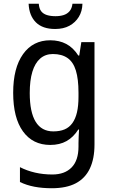

<svg xmlns="http://www.w3.org/2000/svg" viewBox="-20 -760 599 1020"><path d="M247 -546Q295 -546 332 -526.5Q369 -507 396 -465H401L412 -536H482V8Q482 83 457.5 135Q433 187 383 213.5Q333 240 255 240Q205 240 163 232Q121 224 86 207V128Q123 147 166.5 157Q210 167 258 167Q324 167 360.5 129.5Q397 92 397 19V0Q397 -14 398 -36Q399 -58 400 -72H396Q370 -31 333.5 -10.5Q297 10 247 10Q154 10 102 -62Q50 -134 50 -267Q50 -399 102.5 -472.5Q155 -546 247 -546ZM261 -473Q221 -473 193.5 -449Q166 -425 152 -379Q138 -333 138 -266Q138 -164 169.5 -113Q201 -62 263 -62Q298 -62 323 -72.5Q348 -83 364.5 -106Q381 -129 389 -163.5Q397 -198 397 -246V-268Q397 -340 383 -385.5Q369 -431 338.5 -452Q308 -473 261 -473ZM418 -740Q417 -700 398.5 -670Q380 -640 348.5 -623Q317 -606 273 -606Q206 -606 170.5 -641.5Q135 -677 132 -740H186Q188 -714 199 -700Q210 -686 229.5 -680Q249 -674 275 -674Q299 -674 318 -680Q337 -686 349.5 -700.5Q362 -715 365 -740Z"/></svg>

Font: Noto Sans Hebrew SemiCondensed
Style: Regular
Weight: 400
Width: 4
Designer: Monotype Design Team
Foundry: Monotype Imaging Inc.
Version: Version 2.003